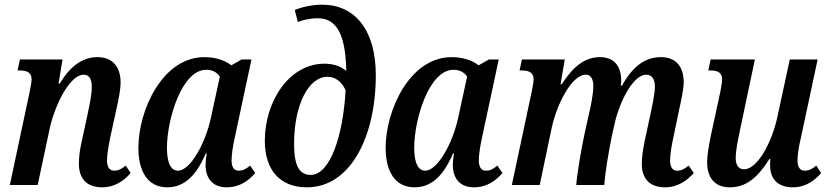

<svg xmlns="http://www.w3.org/2000/svg" viewBox="-20 -790 3545 820"><path d="M416 10C472 10 511 -20 538 -51L517 -83C498 -67 484 -61 468 -61C447 -61 437 -78 437 -105C437 -129 443 -163 450 -199L476 -319C487 -367 495 -408 495 -438C495 -496 468 -546 396 -546C333 -546 280 -508 235 -433H230L247 -536H65L55 -489H66C95 -489 115 -480 115 -451C115 -441 112 -425 108 -404L22 0H141L192 -240C213 -339 278 -471 337 -471C365 -471 372 -446 372 -419C372 -388 364 -349 353 -297L329 -186C319 -143 317 -113 317 -89C317 -36 343 10 416 10Z M694 10C769 10 819 -42 859 -135H863C859 -112 858 -98 858 -85C858 -30 887 10 948 10C1005 10 1043 -20 1070 -51L1048 -83C1030 -67 1016 -61 999 -61C979 -61 969 -77 969 -105C969 -131 975 -168 983 -204L1054 -536H1012L968 -511C942 -532 901 -546 853 -546C675 -546 571 -321 571 -158C571 -60 610 10 694 10ZM740 -61C713 -61 693 -88 693 -159C693 -277 755 -492 861 -492C881 -492 903 -486 919 -463L881 -288C857 -176 792 -61 740 -61Z M1291 10C1475 10 1585 -203 1585 -469C1585 -663 1495 -770 1356 -770C1307 -770 1261 -757 1239 -747L1252 -696C1271 -704 1302 -712 1338 -712C1429 -712 1456 -620 1459 -487C1432 -510 1398 -518 1366 -518C1214 -518 1111 -356 1111 -189C1111 -71 1169 10 1291 10ZM1307 -43C1259 -43 1236 -81 1236 -175C1236 -347 1300 -462 1378 -462C1408 -462 1436 -447 1456 -405C1446 -215 1391 -43 1307 -43Z M1750 10C1825 10 1875 -42 1915 -135H1919C1915 -112 1914 -98 1914 -85C1914 -30 1943 10 2004 10C2061 10 2099 -20 2126 -51L2104 -83C2086 -67 2072 -61 2055 -61C2035 -61 2025 -77 2025 -105C2025 -131 2031 -168 2039 -204L2110 -536H2068L2024 -511C1998 -532 1957 -546 1909 -546C1731 -546 1627 -321 1627 -158C1627 -60 1666 10 1750 10ZM1796 -61C1769 -61 1749 -88 1749 -159C1749 -277 1811 -492 1917 -492C1937 -492 1959 -486 1975 -463L1937 -288C1913 -176 1848 -61 1796 -61Z M2820 10C2876 10 2915 -20 2943 -51L2921 -83C2902 -67 2889 -61 2872 -61C2851 -61 2842 -78 2842 -105C2842 -129 2847 -163 2855 -199L2880 -319C2889 -360 2900 -410 2900 -439C2900 -495 2875 -546 2803 -546C2734 -546 2682 -506 2636 -424H2631C2632 -431 2633 -439 2633 -446C2633 -500 2609 -546 2542 -546C2477 -546 2426 -504 2379 -430H2374L2392 -536H2209L2199 -489H2210C2239 -489 2259 -480 2259 -451C2259 -441 2256 -425 2252 -404L2166 0H2285L2336 -243C2357 -342 2421 -471 2482 -471C2509 -471 2514 -443 2514 -421C2514 -390 2503 -334 2494 -298L2476 -216C2462 -150 2445 -51 2441 0H2561C2564 -53 2581 -149 2592 -204L2606 -266C2627 -357 2684 -471 2740 -471C2768 -471 2777 -446 2777 -420C2777 -391 2766 -339 2757 -298L2733 -186C2724 -143 2721 -113 2721 -89C2721 -36 2747 10 2820 10Z M3097 10C3166 10 3216 -31 3266 -111H3270C3269 -101 3269 -91 3269 -83C3269 -28 3300 10 3366 10C3422 10 3460 -20 3487 -51L3466 -83C3448 -67 3434 -61 3417 -61C3396 -61 3386 -77 3386 -105C3386 -130 3392 -167 3401 -204L3472 -536H3353L3301 -295C3278 -183 3215 -67 3158 -67C3130 -67 3122 -91 3122 -116C3122 -144 3130 -186 3141 -237L3204 -536H3015L3005 -489H3016C3045 -489 3064 -480 3064 -451C3064 -440 3061 -421 3057 -401L3017 -216C3008 -172 3000 -128 3000 -97C3000 -39 3026 10 3097 10Z"/></svg>

Font: Noto Serif Condensed SemiBold
Style: Italic
Weight: 600
Width: 3
Italic angle: -12°
Designer: Monotype Design Team
Foundry: Monotype Imaging Inc.
Version: Version 2.014